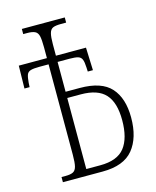

<svg xmlns="http://www.w3.org/2000/svg" viewBox="-109 -789 702 864"><g transform="rotate(-15 242.5 -357.0)"><path d="M76 0V-24H94Q118 -24 130 -30Q142 -36 146.5 -53.5Q151 -71 151 -108V-529H108Q81 -529 67.5 -525Q54 -521 49.5 -509Q45 -497 43 -472L42 -452H18L20 -558H151V-608Q151 -644 147 -661Q143 -678 130.5 -684Q118 -690 95 -690H76V-714H276V-690H251Q226 -690 214 -684.5Q202 -679 197.5 -662Q193 -645 193 -612V-558H333L337 -452H313L312 -472Q311 -497 306 -509Q301 -521 288 -525Q275 -529 248 -529H193V-390H259Q360 -390 404 -341Q448 -292 448 -202Q448 -108 404 -54Q360 0 261 0ZM258 -30Q338 -30 372 -73.5Q406 -117 406 -201Q406 -283 370.5 -322Q335 -361 256 -361H193V-30Z"/></g></svg>

Font: Noto Serif ExtraCondensed ExtraLight
Style: Regular
Weight: 200
Width: 2
Designer: Monotype Design Team
Foundry: Monotype Imaging Inc.
Version: Version 2.015